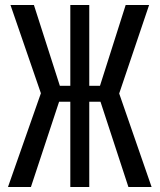

<svg xmlns="http://www.w3.org/2000/svg" viewBox="-20 -750 640 770"><path d="M12 0 144 -376 22 -730H116L220 -406H262V-730H338V-406H381L484 -730H578L458 -375L588 0H495L383 -342H338V0H262V-342H217L104 0Z"/></svg>

Font: Liga JetBrainsMono Nerd Font
Style: Regular
Weight: 400
Designer: Philipp Nurullin, Konstantin Bulenkov
Foundry: JetBrains
Version: Version 2.225; ttfautohint (v1.8.3)